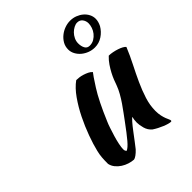

<svg xmlns="http://www.w3.org/2000/svg" viewBox="-203 -834 977 977"><g transform="rotate(-45 286.0 -345.0)"><path d="M369 -22Q350 -38 343.5 -62Q337 -86 337 -103Q337 -124 342 -139Q338 -139 324 -123Q310 -107 293.5 -85Q277 -63 261 -42Q245 -21 237 -11Q224 3 212.5 11Q201 19 194 20Q178 19 160.5 13.5Q143 8 127.5 -2Q112 -12 100.5 -26Q89 -40 85 -58Q85 -86 86.5 -104Q88 -122 93 -143Q102 -181 119.5 -229Q137 -277 160 -323.5Q183 -370 211.5 -410.5Q240 -451 272 -474Q281 -474 293 -472.5Q305 -471 317.5 -467Q330 -463 341.5 -457.5Q353 -452 361 -443Q352 -433 315.5 -376Q279 -319 234 -212Q229 -201 222 -180Q215 -159 208 -136Q201 -113 196.5 -91Q192 -69 192 -56Q192 -48 194.5 -44Q197 -40 199 -38Q214 -44 237 -71Q260 -98 301 -154Q311 -168 324.5 -186Q338 -204 352 -224.5Q366 -245 378.5 -267Q391 -289 399 -311Q403 -323 409.5 -339.5Q416 -356 425.5 -374Q435 -392 447.5 -410.5Q460 -429 477 -445Q490 -445 505 -442Q520 -439 533.5 -434.5Q547 -430 557 -424.5Q567 -419 572 -413Q554 -369 532 -326Q510 -283 491 -241.5Q472 -200 459 -159Q446 -118 446 -79Q446 -58 449.5 -42.5Q453 -27 457 -16.5Q461 -6 464.5 1Q468 8 468 13Q468 14 466 16Q465 17 464 17Q457 17 446 14Q435 11 421.5 5.5Q408 0 394.5 -7Q381 -14 369 -22ZM552 -583Q537 -557 512 -540.5Q487 -524 457 -524Q437 -524 418.5 -531Q400 -538 385.5 -550Q371 -562 362 -578.5Q353 -595 353 -613Q353 -635 363 -652.5Q373 -670 389 -683Q405 -696 424.5 -703Q444 -710 463 -710Q484 -710 502 -703Q520 -696 533.5 -684.5Q547 -673 555 -657.5Q563 -642 563 -625Q563 -605 552 -583ZM521 -634Q521 -651 511 -664.5Q501 -678 482 -678Q471 -678 458.5 -671.5Q446 -665 435.5 -654.5Q425 -644 418 -629.5Q411 -615 411 -599Q411 -578 419 -563.5Q427 -549 445 -549Q463 -549 477 -557.5Q491 -566 501 -578.5Q511 -591 516 -606Q521 -621 521 -634Z"/></g></svg>

Font: Kaushan Script
Style: Regular
Weight: 400
Designer: Pablo Impallari
Foundry: Pablo Impallari
Version: Version 1.002